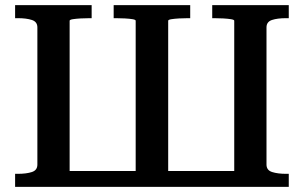

<svg xmlns="http://www.w3.org/2000/svg" viewBox="-20 -730 1187 750"><path d="M962 0H190V-62H962ZM1108 -710V-659H1097Q1064 -659 1042.5 -652Q1021 -645 1021 -623V-87Q1021 -65 1043 -58Q1065 -51 1097 -51H1108V0H895V-649Q895 -653 882.5 -655Q870 -657 852 -658Q834 -659 817 -659H809V-710ZM338 -710V-659H330Q313 -659 295 -658Q277 -657 264.5 -655Q252 -653 252 -649V0H39V-51H50Q83 -51 104.5 -58Q126 -65 126 -87V-623Q126 -645 104.5 -652Q83 -659 50 -659H39V-710ZM424 -710H723V-659H714Q697 -659 679.5 -658Q662 -657 649.5 -655Q637 -653 637 -649V0H510V-649Q510 -653 498 -655Q486 -657 468 -658Q450 -659 433 -659H424Z"/></svg>

Font: Roboto Serif 36pt Medium
Style: Regular
Weight: 500
Designer: Greg Gazdowicz
Foundry: Commercial Type
Version: Version 1.008